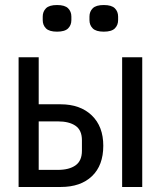

<svg xmlns="http://www.w3.org/2000/svg" viewBox="-20 -744 640 764"><path d="M54 -516H134V-329H221Q299 -329 345 -285Q391 -241 391 -164Q391 -86 346 -43Q301 0 222 0H54ZM210 -68Q255 -68 280.5 -86Q306 -104 306 -144V-186Q306 -226 280.5 -243.5Q255 -261 210 -261H134V-68ZM466 -516H546V0H466ZM207 -618Q176 -618 163 -631Q150 -644 150 -664V-678Q150 -698 163 -711Q176 -724 207 -724Q238 -724 251 -711Q264 -698 264 -678V-664Q264 -644 251 -631Q238 -618 207 -618ZM393 -618Q362 -618 349 -631Q336 -644 336 -664V-678Q336 -698 349 -711Q362 -724 393 -724Q424 -724 437 -711Q450 -698 450 -678V-664Q450 -644 437 -631Q424 -618 393 -618Z"/></svg>

Font: IBM Plex Mono
Style: Regular
Weight: 400
Monospace: yes
Designer: Mike Abbink, Paul van der Laan, Pieter van Rosmalen
Foundry: Bold Monday
Version: Version 2.3